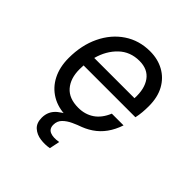

<svg xmlns="http://www.w3.org/2000/svg" viewBox="-200 -678 1019 1019"><g transform="rotate(45 309.0 -168.5)"><path d="M523 -162Q493 -72 425.5 -27Q358 18 277 18Q212 18 164 -10.5Q116 -39 90 -90Q64 -141 64 -209Q64 -305 100 -380Q136 -455 199.5 -497.5Q263 -540 345 -540Q403 -540 448.5 -515Q494 -490 520 -443Q546 -396 546 -329Q546 -304 544 -282Q542 -260 537 -237H148Q147 -222 147 -207Q147 -139 182 -98.5Q217 -58 287 -58Q337 -58 375 -83.5Q413 -109 435 -162ZM341 -464Q272 -464 225.5 -419.5Q179 -375 160 -305H462Q466 -378 435 -421Q404 -464 341 -464ZM332 -20 374 0Q348 9 321 21.5Q294 34 275.5 52.5Q257 71 257 99Q257 129 280.5 139Q304 149 344 142L332 200Q300 206 266.5 201.5Q233 197 210 176.5Q187 156 187 116Q187 67 224.5 36Q262 5 332 -20Z"/></g></svg>

Font: Fragment Mono
Style: Italic
Weight: 400
Italic angle: -12°
Designer: Wei Huang based on Nimbus Sans by URW Studio, based on Helvetica by Max Miedinger.
Foundry: Wei Huang
Version: Version 1.011; ttfautohint (v1.8.4.7-5d5b)